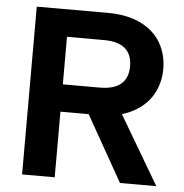

<svg xmlns="http://www.w3.org/2000/svg" viewBox="-51 -749 764 798"><g transform="rotate(5 331.0 -350.0)"><path d="M70.3 -700H365.7Q447.7 -700 504.2 -672.2Q560.8 -644.5 588.8 -596.2Q616.8 -547.9 616.8 -486.9Q616.8 -429.8 589.8 -381.5Q562.8 -333.3 506.2 -303.5Q449.7 -273.7 365.7 -273.7H206.4V0H70.3ZM298.3 -319.4H441.9L630.3 0H478.7ZM478.3 -486.9Q478.3 -535.7 449.1 -560.9Q419.9 -586 360.1 -586H206.4V-387.7H360.1Q419.4 -387.7 448.8 -412.8Q478.3 -438 478.3 -486.9Z"/></g></svg>

Font: AF Albert Sans Medium
Style: Regular
Weight: 500
Designer: Andreas Rasmussen
Foundry: a.Foundry
Version: Version 1.300;Glyphs 3.2 (3231)